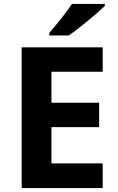

<svg xmlns="http://www.w3.org/2000/svg" viewBox="-20 -954 600 974"><path d="M512 -924V-934H345C316 -889 262 -824 230 -787V-774H329C380 -809 474 -887 512 -924ZM501 0V-125H241V-309H483V-433H241V-590H501V-714H90V0Z"/></svg>

Font: Noto Sans Arabic UI
Style: Bold
Weight: 700
Designer: Monotype Design Team, Nadine Chahine and Nizar Qandah
Foundry: Monotype Imaging Inc.
Version: Version 2.010